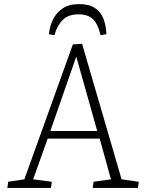

<svg xmlns="http://www.w3.org/2000/svg" viewBox="-20 -918 706 938"><path d="M381 -704 574 -42 658 -30 654 0H433L437 -30L522 -42L467 -241H213L142 -42L233 -30L229 0H16L20 -30L99 -42L336 -701ZM226 -278H455L353 -640H352ZM471 -746Q460 -797 436 -822.5Q412 -848 363 -848Q314 -848 286 -820Q258 -792 246 -746L219 -751Q223 -791 239.5 -824Q256 -857 287 -877.5Q318 -898 367 -898Q415 -898 443.5 -879Q472 -860 485 -827.5Q498 -795 500 -751Z"/></svg>

Font: Literata 18pt ExtraLight
Style: Italic
Weight: 250
Italic angle: -2°
Designer: Latin by Veronika Burian and Jose Scaglione. Greek by Irene Vlachou. Cyrillic by Vera Evstafieva
Foundry: TypeTogether
Version: Version 3.103;gftools[0.9.29]